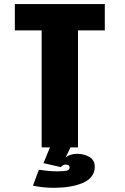

<svg xmlns="http://www.w3.org/2000/svg" viewBox="-20 -720 610 938"><path d="M224 0H183.5V-571.5H52.5V-700H492V-571.5H361V0H324.5L301 48.5Q324 31.5 355.5 31.5Q391 31.5 417 47Q443 62.5 443 95Q443 122.5 426.5 143Q410 163.5 381.2 175Q352.5 186.5 318 192Q283.5 197.5 243.5 197.5Q189.5 197.5 141 187L170 109Q219 117 258.5 117Q291 117 305.5 113.8Q320 110.5 320 98Q320 84 299.5 84Q294 84 287 87.8Q280 91.5 277.5 96.5L192.5 77Z"/></svg>

Font: League Mono Narrow ExtraBold
Style: Regular
Weight: 800
Width: 3
Designer: Tyler Finck
Foundry: The League of Moveable Type / Tyler Finck
Version: Version 2.210